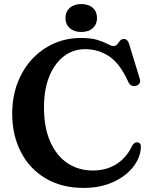

<svg xmlns="http://www.w3.org/2000/svg" viewBox="-20 -904 746 943"><path d="M672 -184Q672 -148.5 653 -112.8Q634 -77 597.5 -47.2Q561 -17.5 509 0.8Q457 19 391.5 19Q283 19 204.2 -27.8Q125.5 -74.5 82.8 -157Q40 -239.5 40 -346Q40 -426.5 65.2 -494.2Q90.5 -562 136.2 -612Q182 -662 243.5 -689.8Q305 -717.5 377.5 -717.5Q427.5 -717.5 458.8 -707.8Q490 -698 508.2 -688Q526.5 -678 537 -678Q549.5 -678 556.2 -686.5Q563 -695 569.5 -703.8Q576 -712.5 589 -712.5Q607 -712.5 614.5 -687L667 -515Q671 -503.5 665 -494.2Q659 -485 647 -482.5Q621 -477 610 -502Q569.5 -591.5 516.5 -627Q463.5 -662.5 397.5 -662.5Q338.5 -662.5 293 -627.2Q247.5 -592 221.8 -528Q196 -464 196 -377.5Q196 -277 227 -207.5Q258 -138 312.2 -102.2Q366.5 -66.5 436 -66.5Q502 -66.5 551.5 -97.8Q601 -129 628 -186Q639 -207.5 657 -204.5Q672 -202 672 -184ZM379 -747Q343.5 -747 322.5 -765.8Q301.5 -784.5 301.5 -815.5Q301.5 -846.5 322.5 -865.2Q343.5 -884 379 -884Q415.5 -884 436 -865.2Q456.5 -846.5 456.5 -815.5Q456.5 -785 436 -766Q415.5 -747 379 -747Z"/></svg>

Font: Fraunces 9pt SemiBold
Style: Regular
Weight: 600
Version: Version 1.000;[b76b70a41]